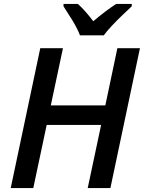

<svg xmlns="http://www.w3.org/2000/svg" viewBox="-20 -960 734 980"><path d="M34.7 0 185.5 -713.9H301.3L239.3 -421.9H517.6L579.1 -713.9H694.3L543.5 0H427.7L496.1 -322.3H218.3L149.9 0ZM388.2 -779.8Q374 -816.4 348.9 -857.2Q323.7 -897.9 304.2 -927.7V-939.9H377.4Q396 -923.8 417 -899.7Q438 -875.5 456.1 -851.6Q516.1 -902.8 572.8 -939.9H652.8L652.3 -927.7Q633.8 -910.2 606.2 -884Q578.6 -857.9 552.2 -829.8Q525.9 -801.8 509.8 -779.8Z"/></svg>

Font: Open Sans SemiBold
Style: Italic
Weight: 600
Italic angle: -12°
Designer: Monotype Design Team
Foundry: Monotype Imaging Inc.
Version: Version 3.003; ttfautohint (v1.8.4)